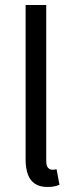

<svg xmlns="http://www.w3.org/2000/svg" viewBox="-20 -732 295 764"><path d="M169.1 12Q138.2 12 118.9 -0.9Q99.6 -13.9 90.8 -38.3Q81.9 -62.7 81.9 -97.4V-712.2H164V-91.4Q164 -71.7 171.3 -64.1Q178.5 -56.5 188.5 -56.5Q192.1 -56.5 195.6 -57Q199.1 -57.5 205.1 -58.5L216.6 2.9Q208.2 7.2 196.3 9.6Q184.5 12 169.1 12Z"/></svg>

Font: Source Sans 3 Variable
Style: Regular
Weight: 200
Designer: Paul D. Hunt
Foundry: Adobe Systems Incorporated
Version: Version 3.026